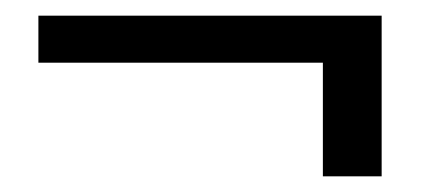

<svg xmlns="http://www.w3.org/2000/svg" viewBox="-20 -397 551 245"><path d="M392 -317H29V-377H467V-172H392Z"/></svg>

Font: Taviraj
Style: Bold
Weight: 700
Designer: Katatrad Team
Foundry: CadsonDemak
Version: Version 1.001